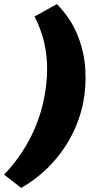

<svg xmlns="http://www.w3.org/2000/svg" viewBox="-24 -731 519 941"><path d="M80 190 -4 125Q46 73 85 13Q124 -47 151 -112.5Q178 -178 192 -249Q207 -324 207 -393.5Q207 -463 191.5 -527Q176 -591 145 -650L255 -711Q323 -641 356 -559Q389 -477 394 -392.5Q399 -308 384 -229Q367 -145 327.5 -68Q288 9 226 75Q164 141 80 190Z"/></svg>

Font: REM ExtraBold
Style: Italic
Weight: 800
Italic angle: -11°
Designer: Octavio Pardo
Foundry: Ashler Design
Version: Version 1.005;gftools[0.9.28]